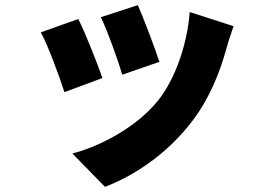

<svg xmlns="http://www.w3.org/2000/svg" viewBox="-20 -624 1040 748"><path d="M517 -604 373 -557C400 -501 442 -383 456 -333L601 -383C586 -430 537 -560 517 -604ZM890 -522 719 -577C710 -453 663 -317 597 -234C514 -129 368 -53 262 -26L389 104C509 58 635 -29 728 -151C794 -237 836 -339 862 -435C869 -459 876 -483 890 -522ZM285 -550 139 -498C166 -450 214 -319 231 -265L379 -320C359 -378 313 -494 285 -550Z"/></svg>

Font: Noto Sans CJK HK Black
Style: Regular
Weight: 900
Designer: Ryoko NISHIZUKA 西塚涼子 (kana, bopomofo & ideographs); Paul D. Hunt (Latin, Greek & Cyrillic); Sandoll Communications 산돌커뮤니
Foundry: Adobe
Version: Version 2.004;hotconv 1.0.118;makeotfexe 2.5.65603